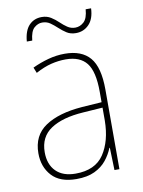

<svg xmlns="http://www.w3.org/2000/svg" viewBox="-82 -769 623 837"><g transform="rotate(-10 229.0 -351.0)"><path d="M232 -537Q307 -537 343.5 -494Q380 -451 380 -353V0H358L355 -99H353Q342 -71 322 -46Q302 -21 269.5 -5.5Q237 10 189 10Q116 10 80 -29.5Q44 -69 44 -129Q44 -208 103 -247.5Q162 -287 266 -295L354 -301V-347Q354 -437 324.5 -474.5Q295 -512 232 -512Q200 -512 167.5 -504Q135 -496 98 -476L88 -501Q122 -517 158.5 -527Q195 -537 232 -537ZM267 -271Q175 -265 123.5 -231Q72 -197 72 -129Q72 -75 102.5 -44.5Q133 -14 189 -14Q276 -14 314.5 -71.5Q353 -129 354 -220V-277ZM79 -618Q83 -666 105 -689Q127 -712 161 -712Q184 -712 201.5 -701Q219 -690 233.5 -676Q248 -662 263.5 -651.5Q279 -641 298 -641Q319 -641 336 -656.5Q353 -672 356 -712H380Q378 -665 354.5 -641Q331 -617 297 -617Q273 -617 256 -628Q239 -639 224 -653Q209 -667 194 -677.5Q179 -688 159 -688Q140 -688 123.5 -673.5Q107 -659 103 -618Z"/></g></svg>

Font: Noto Sans Myanmar UI SemiCondensed Thin
Style: Regular
Weight: 100
Width: 4
Designer: Monotype Design Team
Foundry: Monotype Imaging Inc.
Version: Version 2.103; ttfautohint (v1.8.4.7-5d5b)